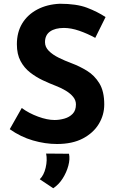

<svg xmlns="http://www.w3.org/2000/svg" viewBox="-20 -760 623 1024"><path d="M488 -558Q446 -581 402.5 -596Q359 -611 321 -611Q274 -611 247 -592Q220 -573 220 -535Q220 -509 240.5 -488.5Q261 -468 293.5 -452Q326 -436 361 -423Q404 -407 444 -382.5Q484 -358 510 -315.5Q536 -273 536 -203Q536 -147 507 -99Q478 -51 422 -21.5Q366 8 284 8Q221 8 155.5 -11Q90 -30 32 -71L96 -184Q134 -156 183 -138Q232 -120 271 -120Q297 -120 323.5 -127.5Q350 -135 367.5 -153Q385 -171 385 -203Q385 -225 370.5 -243Q356 -261 331.5 -276Q307 -291 278 -302Q244 -315 208 -332Q172 -349 140.5 -373.5Q109 -398 89.5 -434.5Q70 -471 70 -524Q70 -588 98.5 -635Q127 -682 179 -709.5Q231 -737 299 -740Q388 -740 443.5 -719Q499 -698 543 -669ZM264 244 192 196Q214 175 223.5 134.5Q233 94 226 59L348 60Q354 88 344.5 123.5Q335 159 314.5 191.5Q294 224 264 244Z"/></svg>

Font: Reem Kufi
Style: Regular
Weight: 400
Designer: Khaled Hosny
Version: Version 1.6